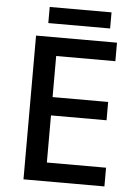

<svg xmlns="http://www.w3.org/2000/svg" viewBox="-58 -905 673 950"><g transform="rotate(5 278.5 -430.5)"><path d="M457 -861H150V-781H457ZM497 0V-93H203V-327H479V-418H203V-622H497V-714H95V0Z"/></g></svg>

Font: Noto Sans Arabic UI Md
Style: Regular
Weight: 500
Designer: Monotype Design Team, Nadine Chahine and Nizar Qandah
Foundry: Monotype Imaging Inc.
Version: Version 2.010